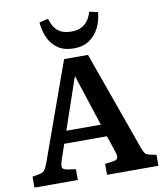

<svg xmlns="http://www.w3.org/2000/svg" viewBox="-100 -1026 946 1107"><g transform="rotate(-10 373.5 -472.5)"><path d="M11 0V-64L54 -72Q72 -76 81.5 -86.5Q91 -97 102 -126L308 -700H448L654 -123Q664 -96 671.5 -86Q679 -76 699 -72L737 -64V0H436V-64L487 -71Q506 -74 510.5 -85.5Q515 -97 507 -121L474 -219H224L192 -125Q185 -104 186.5 -89.5Q188 -75 216 -70L265 -63V0ZM249 -291H451L354 -589H351ZM374 -751Q320 -751 284 -775Q248 -799 228.5 -840Q209 -881 205 -933L257 -945Q271 -895 300 -872Q329 -849 378 -849Q426 -849 456 -874Q486 -899 498 -944L548 -933Q544 -884 523.5 -842.5Q503 -801 466 -776Q429 -751 374 -751Z"/></g></svg>

Font: Literata SemiBold
Style: Regular
Weight: 600
Designer: Latin by Veronika Burian and Jose Scaglione. Greek by Irene Vlachou. Cyrillic by Vera Evstafieva.
Foundry: TypeTogether
Version: Version 3.103; ttfautohint (v1.8.4.7-5d5b);gftools[0.9.29]